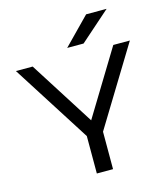

<svg xmlns="http://www.w3.org/2000/svg" viewBox="-119 -904 868 996"><g transform="rotate(-15 315.0 -406.0)"><path d="M547 -812 385 -669H297L437 -812ZM364 0H277V-201L9 -622H99L320 -274L532 -622H621L364 -201Z"/></g></svg>

Font: Sarpanch
Style: Regular
Weight: 400
Designer: Manushi Parikh (Devanagari and Latin), Jyotish Sonowal (Devanagari)
Foundry: Indian Type Foundry
Version: Version 2.004;PS 1.0;hotconv 1.0.78;makeotf.lib2.5.61930; tt